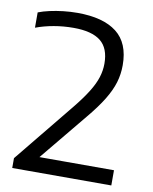

<svg xmlns="http://www.w3.org/2000/svg" viewBox="-84 -813 697 877"><g transform="rotate(10 264.0 -375.0)"><path d="M33.5 0V-45.5L259.5 -323Q298.5 -371 322 -408.8Q345.5 -446.5 355.5 -478.5Q365.5 -510.5 365.5 -542Q365.5 -614 324.5 -646.5Q283.5 -679 199 -679Q151.5 -679 107.5 -671.2Q63.5 -663.5 24.5 -649V-720Q47.5 -729 76.8 -735.5Q106 -742 138.8 -745.8Q171.5 -749.5 204.5 -749.5Q324 -749.5 386.5 -701Q449 -652.5 449 -549.5Q449 -508 437.5 -469.5Q426 -431 399.5 -387.5Q373 -344 327.5 -289.5L128 -47L122 -70.5H493V0Z"/></g></svg>

Font: Encode Sans SC SemiExpanded
Style: Regular
Weight: 400
Width: 6
Designer: Multiple Designers
Foundry: Impallari Type
Version: Version 3.002